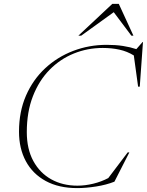

<svg xmlns="http://www.w3.org/2000/svg" viewBox="-20 -955 754 985"><path d="M567 -23Q525.5 -6.5 472.8 1.8Q420 10 376.5 10Q281.5 10 214.5 -26.5Q147.5 -63 112.5 -128.2Q77.5 -193.5 77.5 -279.5Q77.5 -382 113.2 -464.2Q149 -546.5 211.8 -604.8Q274.5 -663 355.8 -694Q437 -725 527.5 -725Q574 -725 611 -719.2Q648 -713.5 679.5 -703L711.5 -739.5H713.5L697 -510.5H688.5L666.5 -670.5Q632.5 -691.5 593 -700.2Q553.5 -709 507 -709Q429 -709 358.8 -680.5Q288.5 -652 234.2 -596.8Q180 -541.5 148.8 -461.2Q117.5 -381 117.5 -277.5Q117.5 -190.5 151 -129Q184.5 -67.5 243 -35Q301.5 -2.5 377 -2.5Q416.5 -2.5 458 -12.5Q499.5 -22.5 535.5 -41.5L635 -173H643.5ZM382 -772 556 -935H589.5L664.5 -772H654L563.5 -892.5L396.5 -772Z"/></svg>

Font: Newsreader 72pt ExtraLight
Style: Italic
Weight: 275
Italic angle: -17°
Designer: Hugues Gentile
Foundry: Production Type
Version: Version 1.003; ttfautohint (v1.8.3)